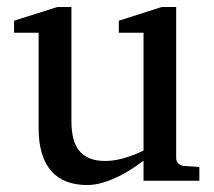

<svg xmlns="http://www.w3.org/2000/svg" viewBox="-20 -514 609 546"><path d="M388.2 0V-57.1Q375.5 -47.4 357.2 -35.2Q338.9 -22.9 317.6 -12.5Q296.4 -2 273.2 5.1Q250 12.2 228 12.2Q195.8 12.2 170.2 2.7Q144.5 -6.8 126.7 -26.6Q108.9 -46.4 99.4 -76.9Q89.8 -107.4 89.8 -149.9V-420.9H20V-455.1L143.1 -494.1H183.1V-168.9Q183.1 -142.6 188.2 -121.6Q193.4 -100.6 204.8 -85.9Q216.3 -71.3 234.9 -63.7Q253.4 -56.2 279.8 -56.2Q294.9 -56.2 310.5 -59.1Q326.2 -62 340.3 -66.7Q354.5 -71.3 366.9 -76.4Q379.4 -81.5 388.2 -85.9V-420.9H317.9V-455.1L439.9 -494.1H481V-64Q481 -54.7 487.5 -48.8Q494.1 -43 502.9 -42L546.9 -39.1V0Z"/></svg>

Font: Charis SIL Viet
Style: Regular
Weight: 400
Foundry: SIL International
Version: Version 5.000